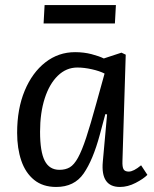

<svg xmlns="http://www.w3.org/2000/svg" viewBox="-20 -728 611 762"><path d="M466 -90Q465 -65 470.5 -56Q476 -47 491 -47Q510 -47 540 -72L565 -34Q549 -18 518 -2Q487 14 456 14Q379 14 388 -86L405 -274L398 -275L376 -193Q349 -93 312 -39.5Q275 14 203 14Q150 14 115.5 -14Q81 -42 64.5 -90.5Q48 -139 48 -201Q48 -296 78 -368Q108 -440 160 -480.5Q212 -521 278 -521Q313 -521 343.5 -513Q374 -505 392 -496L462 -519L479 -511ZM216 -54Q240 -54 257 -64Q274 -74 289.5 -102Q305 -130 322 -181.5Q339 -233 362 -317L395 -436Q376 -446 345 -453Q314 -460 287 -460Q243 -460 209.5 -427.5Q176 -395 157.5 -337.5Q139 -280 139 -205Q139 -126 157.5 -90Q176 -54 216 -54ZM157 -708H440L436 -635H153Z"/></svg>

Font: Literata 12pt
Style: Italic
Weight: 400
Italic angle: -2°
Designer: Latin by Veronika Burian and Jose Scaglione. Greek by Irene Vlachou. Cyrillic by Vera Evstafieva
Foundry: TypeTogether
Version: Version 3.002